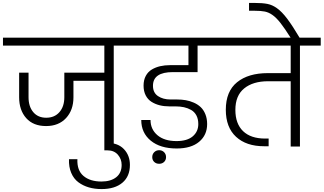

<svg xmlns="http://www.w3.org/2000/svg" viewBox="-49 -996 2200 1305"><path d="M-28.8 -740.2H863.8V-686H724.1V0H660.2V-446.8H450.2V-335Q450.2 -247.6 399.9 -193.4Q349.6 -139.2 264.2 -139.2Q177.2 -139.2 129.2 -193.1Q81.1 -247.1 81.1 -335V-502H145V-335Q145 -272 177 -233.9Q209 -195.8 265.1 -195.8Q321.8 -195.8 355 -233.9Q388.2 -272 388.2 -335V-502H660.2V-686H-28.8Z M641.1 289.1Q594.2 289.1 554.7 277.6Q515.1 266.1 483.6 242.7Q452.1 219.2 435.1 179Q418 138.7 419.9 85.9H477.1Q473.6 162.1 518.6 200Q563.5 237.8 640.1 237.8Q704.1 237.8 741 208.5Q777.8 179.2 777.8 125Q777.8 85 752 55.4Q726.1 25.9 681.2 25.9H660.2V-24.9H681.2Q752.9 -24.9 793.5 17.8Q834 60.5 834 125Q834 202.6 783 245.8Q731.9 289.1 641.1 289.1Z M806.2 -740.2H1439.9V-686H1293.9V-505.9H1126Q990.7 -505.9 990.7 -413.1Q990.7 -365.7 1024.9 -342.8Q1059.1 -319.8 1109.9 -319.8H1154.8Q1186 -319.8 1213.9 -314.9Q1241.7 -310.1 1268.8 -298.1Q1295.9 -286.1 1315.4 -267.6Q1335 -249 1346.9 -219.5Q1358.9 -189.9 1358.9 -152.8Q1358.9 -78.1 1304.7 -32.5Q1250.5 13.2 1151.9 13.2Q1040.5 13.2 975.8 -39.8Q911.1 -92.8 911.1 -180.2H974.1Q974.1 -117.2 1021 -77.1Q1067.9 -37.1 1150.9 -37.1Q1223.1 -37.1 1261 -69.3Q1298.8 -101.6 1298.8 -152.8Q1298.8 -187 1285.9 -211.4Q1272.9 -235.8 1250 -248.8Q1227.1 -261.7 1201.2 -267.3Q1175.3 -272.9 1144 -272.9H1102.1Q1066.4 -272.9 1036.1 -280.5Q1005.9 -288.1 980.7 -304Q955.6 -319.8 941.2 -347.9Q926.8 -376 926.8 -414.1Q926.8 -452.1 941.9 -480.2Q957 -508.3 983.2 -523.7Q1009.3 -539.1 1040 -546.1Q1070.8 -553.2 1106.9 -553.2H1231.9V-686H806.2Z M1066.4 104.5Q1053.2 117.2 1032.7 117.2Q1012.2 117.2 999 104.5Q985.8 91.8 985.8 71.8Q985.8 51.8 999.3 38.3Q1012.7 24.9 1032.7 24.9Q1052.7 24.9 1066.2 38.3Q1079.6 51.8 1079.6 71.8Q1079.6 91.8 1066.4 104.5Z M1382.8 -740.2H2130.9V-686H1989.7V0H1926.8V-443.8H1773.4Q1670.4 -443.8 1610.6 -395Q1550.8 -346.2 1550.8 -249Q1550.8 -155.3 1603 -104.7Q1655.3 -54.2 1753.4 -54.2H1776.9V-2H1745.6Q1625 -2 1555.4 -66.2Q1485.8 -130.4 1485.8 -250Q1485.8 -375 1562.3 -437Q1638.7 -499 1771.5 -499H1926.8V-686H1382.8Z M1928.7 -735.8Q1886.2 -803.2 1857.2 -840.1Q1828.1 -877 1801.8 -895Q1777.3 -912.1 1751 -917.5Q1724.6 -922.9 1681.6 -922.9H1643.6V-976.1H1680.7Q1734.4 -976.1 1768.1 -969.5Q1801.8 -962.9 1832.5 -940.9Q1866.7 -917 1903.3 -868.4Q1939.9 -819.8 1989.7 -735.8Z"/></svg>

Font: PoppinsZ Light
Style: Regular
Weight: 300
Designer: Ninad Kale (Devanagari), Jonny Pinhorn (Latin)
Foundry: Indian Type Foundry
Version: Version 3.002;FEAKit 1.0